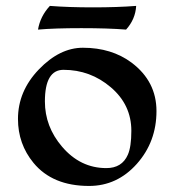

<svg xmlns="http://www.w3.org/2000/svg" viewBox="-20 -613 580 641"><path d="M277.3 7.8Q155.3 7.8 91.8 -69.3Q40 -132.3 40 -215.8Q40 -308.6 109.6 -381.1Q179.2 -453.6 256.8 -453.6Q352.5 -453.6 419.4 -403.8Q502.4 -341.3 502.4 -242.2Q502.4 -139.6 436.8 -65.9Q371.1 7.8 277.3 7.8ZM335 -51.8Q387.2 -51.8 406.7 -96.2Q418.5 -122.6 418.5 -176.3Q418.5 -263.2 350.1 -321.5Q281.7 -379.9 191.9 -379.9Q129.9 -379.9 129.9 -274.4Q129.9 -190.4 187 -123.5Q248 -51.8 335 -51.8ZM400.9 -514.2Q340.8 -519 251.5 -519Q162.1 -519 106.9 -514.2Q114.3 -558.6 146.5 -593.3Q208.5 -588.4 290.5 -588.4Q372.1 -588.4 434.6 -593.3Q432.1 -548.8 400.9 -514.2Z"/></svg>

Font: Balgruf
Style: Regular
Weight: 500
Designer: Paul James MIller
Foundry: High-Logic / Made with FontCreator
Version: Version 1.201;March 28, 2021;FontCreator 13.0.0.2683 64-bit